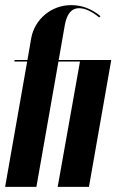

<svg xmlns="http://www.w3.org/2000/svg" viewBox="-31 -729 475 749"><path d="M76 -495 91 -581Q96 -608 110 -631.5Q124 -655 145 -672.5Q166 -690 192 -699.5Q218 -709 247 -709Q309 -709 361 -666L356 -661Q312 -697 277 -697Q234 -697 222 -632L198 -495H403L316 0H194L281 -489H197L111 0H-11L75 -489H25L26 -495Z"/></svg>

Font: Moniqa Black Ita Display
Style: Italic
Weight: 900
Italic angle: -10°
Designer: Rajesh Rajput
Foundry: Rajesh Rajput
Version: Version 1.000